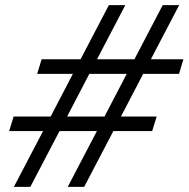

<svg xmlns="http://www.w3.org/2000/svg" viewBox="-20 -727 734 747"><path d="M572 -217H421L307.5 0H243.5L357 -217H211.5L98 0H34L147.5 -217H15.5L33 -273.5H177L263.5 -439.5H124.5L142 -496.5H293.5L403.5 -707H467.5L357.5 -496.5H503L613 -707H677L567 -496.5H693.5L676.5 -439.5H537L450.5 -273.5H589.5ZM241 -273.5H386.5L473 -439.5H327.5Z"/></svg>

Font: Newsreader Caption
Style: Italic
Weight: 400
Italic angle: -17°
Designer: Hugues Gentile
Foundry: Production Type
Version: Version 1.001